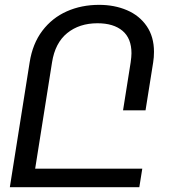

<svg xmlns="http://www.w3.org/2000/svg" viewBox="-20 -780 715 800"><path d="M621.6 -564Q621.6 -541 618.2 -520L586.4 -320.3H492.7L524.4 -520Q527.8 -543.9 527.8 -558.1Q527.8 -620.1 490.5 -651.6Q453.1 -683.1 386.2 -683.1Q310.5 -683.1 260 -642.1Q209.5 -601.1 196.8 -520L126.5 -77.1H572.8L560.5 0H21L33.2 -77.1L103.5 -520Q115.7 -598.1 156.5 -651.9Q197.3 -705.6 258.3 -732.7Q319.3 -759.8 393.1 -759.8Q457 -759.8 509 -737.5Q561 -715.3 591.3 -671.1Q621.6 -627 621.6 -564Z"/></svg>

Font: Mardoto
Style: Italic
Weight: 400
Italic angle: -12°
Designer: Christian Robertson, Vahan Hovhannisyan
Foundry: Google
Version: Version 1.000